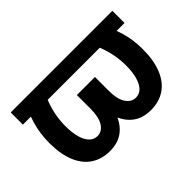

<svg xmlns="http://www.w3.org/2000/svg" viewBox="-92 -815 1093 1093"><g transform="rotate(-45 455.0 -268.0)"><path d="M863.8 -545.9V-447.8H45.4V-545.9ZM160.2 -545.9H291Q261.2 -490.7 243.4 -443.8Q225.6 -397 218 -354.7Q210.4 -312.5 210.4 -271Q210.4 -218.3 220.9 -180.2Q231.4 -142.1 251.7 -121.6Q272 -101.1 299.8 -101.1Q336.9 -101.1 359.4 -136.7Q381.8 -172.4 381.8 -239.7V-349.6H482.9V-251.5Q483.4 -171.4 461.7 -112.8Q439.9 -54.2 397.2 -22.2Q354.5 9.8 289.6 9.8Q227.1 9.8 179.7 -20Q132.3 -49.8 105.5 -110.4Q78.6 -170.9 77.6 -262.7Q77.1 -341.3 98.1 -412.8Q119.1 -484.4 160.2 -545.9ZM618.7 -545.9H750Q790 -484.9 811 -415.5Q832 -346.2 832 -272.5Q832.5 -179.7 806.6 -116.7Q780.8 -53.7 733.2 -22Q685.5 9.8 619.6 9.8Q555.2 9.8 512.2 -22.2Q469.2 -54.2 447.8 -112.8Q426.3 -171.4 426.3 -251.5V-349.6H527.3V-239.7Q526.9 -172.4 549.8 -136.7Q572.8 -101.1 609.4 -101.1Q638.2 -101.1 658 -121.6Q677.7 -142.1 688.5 -180.2Q699.2 -218.3 699.2 -271Q699.2 -313 691.4 -355.5Q683.6 -397.9 666 -444.6Q648.4 -491.2 618.7 -545.9Z"/></g></svg>

Font: Inter
Style: 650
Weight: 650
Designer: Rasmus Andersson
Foundry: rsms
Version: Version 4.001;git-66647c0bb